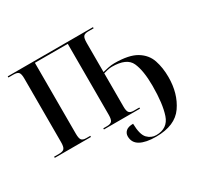

<svg xmlns="http://www.w3.org/2000/svg" viewBox="-191 -962 1523 1457"><g transform="rotate(-30 570.5 -234.0)"><path d="M783 246Q950 246 1020 145Q1090 44 1090 -100Q1090 -182 1067.5 -249Q1045 -316 979.5 -356Q914 -396 786 -396Q760 -396 731 -390Q702 -384 682 -379V-634Q682 -675 693 -689.5Q704 -704 736 -704H783V-714H36V-704H80Q114 -704 125.5 -690.5Q137 -677 137 -637V-79Q137 -38 125 -24Q113 -10 81 -10H36V0H353V-10H319Q288 -10 277 -24Q266 -38 266 -79V-700H554V-79Q554 -38 542.5 -24Q531 -10 500 -10H467V0H783V-10H735Q705 -10 693.5 -23.5Q682 -37 682 -76V-368Q696 -372 716.5 -377Q737 -382 756 -382Q886 -382 919 -309Q952 -236 952 -102Q952 54 921.5 145Q891 236 790 236Q747 236 714.5 203Q682 170 680 73Q637 73 617 91Q597 109 597 136Q597 192 645.5 219Q694 246 783 246Z"/></g></svg>

Font: Noto Serif Display Semi
Style: Regular
Weight: 600
Designer: Monotype Design Team
Foundry: Monotype Imaging Inc.
Version: Version 1.900